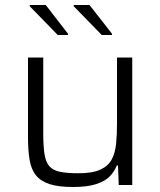

<svg xmlns="http://www.w3.org/2000/svg" viewBox="-20 -740 641 768"><path d="M272 8Q214 8 178.5 -3.5Q143 -15 124 -38.5Q105 -62 98.5 -100Q92 -138 92 -190V-510H153V-209Q153 -156 158 -123.5Q163 -91 178 -74.5Q193 -58 221 -52.5Q249 -47 294 -47Q350 -47 381.5 -61.5Q413 -76 427 -102.5Q441 -129 444.5 -165.5Q448 -202 448 -246V-510H509V0H455L452 -78H447Q438 -54 419 -34.5Q400 -15 364.5 -3.5Q329 8 272 8ZM428 -600H387L275 -715V-720H338L428 -605ZM252 -600H211L99 -715V-720H163L252 -605Z"/></svg>

Font: Saira Thin Light
Style: Regular
Weight: 300
Version: Version 1.101